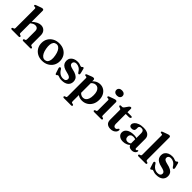

<svg xmlns="http://www.w3.org/2000/svg" viewBox="275 -2193 3875 3875"><g transform="rotate(45 2212.0 -256.0)"><path d="M220.5 -339.5 197.5 -363 217 -380.5Q280.5 -438.5 327.8 -461.8Q375 -485 416.5 -485Q481 -485 520.2 -444Q559.5 -403 559.5 -334V-81.5Q559.5 -65 564.2 -57.5Q569 -50 578.5 -47L596 -42Q606 -38.5 610.2 -33.2Q614.5 -28 614.5 -20.5Q614.5 -11 608 -5.5Q601.5 0 587.5 0H394Q366 0 366 -22Q366 -35.5 381.5 -42L400.5 -47Q410.5 -50.5 414.8 -58Q419 -65.5 419 -81.5V-313.5Q419 -357.5 397.5 -379.2Q376 -401 340 -401Q317.5 -401 292.2 -390.5Q267 -380 240.5 -357ZM235.5 -711.5V-80Q235.5 -64.5 240 -57.5Q244.5 -50.5 253.5 -47L271.5 -42Q287.5 -35.5 287.5 -22Q287.5 0 259.5 0H66.5Q52.5 0 46 -5.5Q39.5 -11 39.5 -20.5Q39.5 -28 43.8 -33.2Q48 -38.5 58 -42L77.5 -47Q86.5 -50.5 90.8 -57.5Q95 -64.5 95 -80V-627.5Q95 -640 91.2 -645.5Q87.5 -651 79 -652.5L52.5 -654.5Q43.5 -657 39.5 -661.5Q35.5 -666 35.5 -673Q35.5 -681 40.2 -686Q45 -691 58.5 -696L151.5 -730Q170.5 -737 182 -740.2Q193.5 -743.5 204 -743.5Q219.5 -743.5 227.5 -734.8Q235.5 -726 235.5 -711.5Z M941.5 -485Q1019 -485 1077.5 -453.5Q1136 -422 1168.8 -365.8Q1201.5 -309.5 1201.5 -235Q1201.5 -164.5 1167.8 -108.5Q1134 -52.5 1074.5 -20Q1015 12.5 936.5 12.5Q859.5 12.5 801.2 -19.5Q743 -51.5 710 -107.8Q677 -164 677 -237.5Q677 -309 710.8 -364.8Q744.5 -420.5 804 -452.8Q863.5 -485 941.5 -485ZM977 -40Q1011 -45 1031.8 -71.2Q1052.5 -97.5 1058.2 -143.5Q1064 -189.5 1052 -254Q1040.5 -318.5 1018.5 -360.2Q996.5 -402 966.5 -420.5Q936.5 -439 901.5 -433Q867 -427.5 846.2 -401.2Q825.5 -375 820.2 -329.2Q815 -283.5 826.5 -218.5Q838 -154.5 860 -112.8Q882 -71 912 -52.5Q942 -34 977 -40Z M1472 -440Q1437.5 -440 1418.2 -422.8Q1399 -405.5 1399 -379Q1399 -362.5 1406.2 -349.2Q1413.5 -336 1434 -325Q1454.5 -314 1494 -304.5Q1571 -288.5 1613 -264.5Q1655 -240.5 1671.5 -209.2Q1688 -178 1688 -139.5Q1688 -70 1639 -28.8Q1590 12.5 1496.5 12.5Q1463.5 12.5 1442.5 6.8Q1421.5 1 1408 -4.8Q1394.5 -10.5 1384 -10.5Q1373.5 -10.5 1366.8 -4.8Q1360 1 1354 6.8Q1348 12.5 1338 12.5Q1329 12.5 1324.5 7.5Q1320 2.5 1316 -11L1283 -111.5Q1277.5 -129 1279.8 -140Q1282 -151 1293 -155.5Q1304.5 -159.5 1313 -155.2Q1321.5 -151 1329 -139.5Q1351.5 -100.5 1377 -77.2Q1402.5 -54 1430.8 -43.5Q1459 -33 1488.5 -33Q1531.5 -33 1552.8 -50.5Q1574 -68 1574 -97Q1574 -114.5 1565 -128.8Q1556 -143 1531.5 -154.8Q1507 -166.5 1460.5 -177Q1396 -191 1357.8 -213.2Q1319.5 -235.5 1302.8 -267Q1286 -298.5 1286 -340Q1286 -383.5 1308.5 -416Q1331 -448.5 1371 -466.8Q1411 -485 1463.5 -485Q1497.5 -485 1518 -479Q1538.5 -473 1551.8 -466.8Q1565 -460.5 1576 -460.5Q1588 -460.5 1595 -466.8Q1602 -473 1608.5 -479Q1615 -485 1624.5 -485Q1632 -485 1637.2 -479.8Q1642.5 -474.5 1645 -461.5L1669.5 -366Q1673 -347.5 1671.2 -337Q1669.5 -326.5 1658 -322Q1647 -317.5 1638.5 -323Q1630 -328.5 1621.5 -342.5Q1590.5 -395.5 1551.2 -417.8Q1512 -440 1472 -440Z M1949 -451V-395L1955 -383V153Q1955 168.5 1959.2 175.8Q1963.5 183 1972.5 185.5L1999 191Q2009 194 2013.5 199.2Q2018 204.5 2018 212.5Q2018 222 2011.2 227.5Q2004.5 233 1990 233H1785.5Q1771.5 233 1765 227.5Q1758.5 222 1758.5 212.5Q1758.5 205 1763 199.8Q1767.5 194.5 1777 191L1796.5 186Q1805.5 183 1809.8 175.8Q1814 168.5 1814 153V-367Q1814 -379.5 1810.2 -385Q1806.5 -390.5 1798 -392L1771.5 -394Q1762.5 -396 1758.5 -400.5Q1754.5 -405 1754.5 -412Q1754.5 -420.5 1759.2 -425Q1764 -429.5 1777.5 -435L1865 -469.5Q1883 -477 1894.8 -479.8Q1906.5 -482.5 1915.5 -482.5Q1932.5 -482.5 1940.8 -473.8Q1949 -465 1949 -451ZM1926 -325.5 1904 -354Q1943.5 -416 1995 -450.5Q2046.5 -485 2109.5 -485Q2168.5 -485 2215 -455Q2261.5 -425 2288.2 -371.8Q2315 -318.5 2315 -249Q2315 -169.5 2283.2 -110.8Q2251.5 -52 2197 -19.8Q2142.5 12.5 2075 12.5Q2015.5 12.5 1969.5 -15.5Q1923.5 -43.5 1893.5 -96.5L1928 -125.5Q1952.5 -84.5 1983.2 -64.5Q2014 -44.5 2049.5 -44.5Q2084 -44.5 2110.8 -64.5Q2137.5 -84.5 2153 -126.8Q2168.5 -169 2168.5 -234Q2168.5 -295 2153.5 -335Q2138.5 -375 2112.2 -394.8Q2086 -414.5 2052.5 -414.5Q2016.5 -414.5 1984.8 -392.8Q1953 -371 1926 -325.5Z M2586 -451V-80Q2586 -64.5 2590.2 -57.2Q2594.5 -50 2603.5 -47L2622.5 -42Q2632 -39 2636.5 -33.8Q2641 -28.5 2641 -20.5Q2641 -11 2634.5 -5.5Q2628 0 2613.5 0H2416.5Q2402.5 0 2396 -5.5Q2389.5 -11 2389.5 -20.5Q2389.5 -28 2394 -33.2Q2398.5 -38.5 2408 -42L2427.5 -47Q2436.5 -50.5 2440.8 -57.5Q2445 -64.5 2445 -80V-366.5Q2445 -379.5 2441.2 -385Q2437.5 -390.5 2429 -392L2402.5 -394Q2393.5 -396 2389.5 -400.5Q2385.5 -405 2385.5 -412Q2385.5 -420.5 2390.2 -425.5Q2395 -430.5 2408.5 -435.5L2501.5 -469.5Q2521 -476.5 2532.8 -479.5Q2544.5 -482.5 2552.5 -482.5Q2569.5 -482.5 2577.8 -473.8Q2586 -465 2586 -451ZM2504.5 -559Q2464.5 -559 2440.2 -579.8Q2416 -600.5 2416 -634Q2416 -667.5 2440.2 -687.8Q2464.5 -708 2504.5 -708Q2545 -708 2569.2 -687.8Q2593.5 -667.5 2593.5 -634Q2593.5 -600.5 2569.2 -579.8Q2545 -559 2504.5 -559Z M2730 -424.5 2707 -431.5Q2695 -435.5 2690 -440.8Q2685 -446 2685 -453Q2685 -463 2691.8 -468.2Q2698.5 -473.5 2710 -473.5H2740.5Q2752.5 -473.5 2760.5 -478Q2768.5 -482.5 2777 -494L2831.5 -570.5Q2842 -583.5 2851.5 -589.5Q2861 -595.5 2870.5 -595.5Q2881 -595.5 2887 -589Q2893 -582.5 2893 -570V-142.5Q2893 -107.5 2906.8 -89Q2920.5 -70.5 2945 -70.5Q2963.5 -70.5 2973.8 -77.8Q2984 -85 2990 -94.5Q2996 -104 3001.8 -111.2Q3007.5 -118.5 3016.5 -119Q3024 -119 3028.2 -114Q3032.5 -109 3032.5 -97.5Q3032 -69 3013.8 -44.5Q2995.5 -20 2963 -4.8Q2930.5 10.5 2889 10.5Q2825 10.5 2788.8 -21.8Q2752.5 -54 2752.5 -119V-395Q2752.5 -408 2747.2 -414.2Q2742 -420.5 2730 -424.5ZM2837.5 -424V-473.5H3003Q3014.5 -473.5 3021.2 -468.8Q3028 -464 3028 -455Q3028 -442 3015 -433Q3002 -424 2973 -424Z M3398.5 -63.5V-74L3389 -76V-374.5Q3389 -409.5 3371.2 -428.8Q3353.5 -448 3321 -448Q3291.5 -448 3275.5 -435.5Q3259.5 -423 3259.5 -404.5V-360.5Q3259.5 -330.5 3239.5 -314.2Q3219.5 -298 3183 -298Q3152 -298 3136 -312.8Q3120 -327.5 3120 -353Q3120 -384.5 3146 -414.8Q3172 -445 3222.5 -464.8Q3273 -484.5 3347 -484.5Q3439 -484.5 3483.8 -447.2Q3528.5 -410 3528.5 -346.5V-86.5Q3528.5 -72.5 3534.2 -65.5Q3540 -58.5 3550.5 -58.5Q3561.5 -58.5 3567 -63.8Q3572.5 -69 3576.5 -74.5Q3579 -78 3582 -80.2Q3585 -82.5 3589.5 -82.5Q3595.5 -82.5 3598.5 -78Q3601.5 -73.5 3601.5 -66Q3601.5 -49 3589.8 -31Q3578 -13 3554.8 -0.2Q3531.5 12.5 3496.5 12.5Q3452 12.5 3425.2 -7.8Q3398.5 -28 3398.5 -63.5ZM3099 -104.5Q3099 -167 3154.8 -205.5Q3210.5 -244 3310.5 -244Q3343 -244 3369.2 -238.5Q3395.5 -233 3414.5 -223.5L3403.5 -191.5Q3386.5 -199.5 3368.8 -204Q3351 -208.5 3330.5 -208.5Q3289 -208.5 3265.8 -187.2Q3242.5 -166 3242.5 -128.5Q3242.5 -91 3262.2 -71Q3282 -51 3313.5 -51Q3340.5 -51 3365.2 -63.2Q3390 -75.5 3407 -97.5L3418 -69Q3390.5 -30 3344.2 -8.8Q3298 12.5 3246 12.5Q3180.5 12.5 3139.8 -20Q3099 -52.5 3099 -104.5Z M3852.5 -711.5V-80Q3852.5 -64.5 3856.8 -57.2Q3861 -50 3870 -47L3889 -42Q3898.5 -39 3903 -33.8Q3907.5 -28.5 3907.5 -20.5Q3907.5 -11 3901 -5.5Q3894.5 0 3880 0H3683Q3669 0 3662.5 -5.5Q3656 -11 3656 -20.5Q3656 -28 3660.5 -33.2Q3665 -38.5 3674.5 -42L3694 -47Q3703 -50.5 3707.2 -57.5Q3711.5 -64.5 3711.5 -80V-627.5Q3711.5 -640 3707.8 -645.5Q3704 -651 3695.5 -652.5L3669 -654.5Q3660 -657 3656 -661.5Q3652 -666 3652 -673Q3652 -681 3657 -686Q3662 -691 3675 -696L3768 -730Q3788 -737.5 3799.5 -740.5Q3811 -743.5 3819.5 -743.5Q3836 -743.5 3844.2 -734.8Q3852.5 -726 3852.5 -711.5Z M4170.5 -440Q4136 -440 4116.8 -422.8Q4097.5 -405.5 4097.5 -379Q4097.5 -362.5 4104.8 -349.2Q4112 -336 4132.5 -325Q4153 -314 4192.5 -304.5Q4269.5 -288.5 4311.5 -264.5Q4353.5 -240.5 4370 -209.2Q4386.5 -178 4386.5 -139.5Q4386.5 -70 4337.5 -28.8Q4288.5 12.5 4195 12.5Q4162 12.5 4141 6.8Q4120 1 4106.5 -4.8Q4093 -10.5 4082.5 -10.5Q4072 -10.5 4065.2 -4.8Q4058.5 1 4052.5 6.8Q4046.5 12.5 4036.5 12.5Q4027.5 12.5 4023 7.5Q4018.5 2.5 4014.5 -11L3981.5 -111.5Q3976 -129 3978.2 -140Q3980.5 -151 3991.5 -155.5Q4003 -159.5 4011.5 -155.2Q4020 -151 4027.5 -139.5Q4050 -100.5 4075.5 -77.2Q4101 -54 4129.2 -43.5Q4157.5 -33 4187 -33Q4230 -33 4251.2 -50.5Q4272.5 -68 4272.5 -97Q4272.5 -114.5 4263.5 -128.8Q4254.5 -143 4230 -154.8Q4205.5 -166.5 4159 -177Q4094.5 -191 4056.2 -213.2Q4018 -235.5 4001.2 -267Q3984.5 -298.5 3984.5 -340Q3984.5 -383.5 4007 -416Q4029.5 -448.5 4069.5 -466.8Q4109.5 -485 4162 -485Q4196 -485 4216.5 -479Q4237 -473 4250.2 -466.8Q4263.5 -460.5 4274.5 -460.5Q4286.5 -460.5 4293.5 -466.8Q4300.5 -473 4307 -479Q4313.5 -485 4323 -485Q4330.5 -485 4335.8 -479.8Q4341 -474.5 4343.5 -461.5L4368 -366Q4371.5 -347.5 4369.8 -337Q4368 -326.5 4356.5 -322Q4345.5 -317.5 4337 -323Q4328.5 -328.5 4320 -342.5Q4289 -395.5 4249.8 -417.8Q4210.5 -440 4170.5 -440Z"/></g></svg>

Font: Fraunces SemiBold
Style: Regular
Weight: 600
Version: Version 1.000;[b76b70a41]